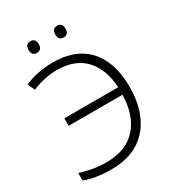

<svg xmlns="http://www.w3.org/2000/svg" viewBox="-214 -1023 1048 1155"><g transform="rotate(-30 310.5 -446.0)"><path d="M230 -672Q183 -672 139 -662Q95 -652 57 -635L34 -685Q75 -703 126 -713.5Q177 -724 231 -724Q341 -724 414 -680Q487 -636 523 -555.5Q559 -475 559 -366Q559 -252 520 -167.5Q481 -83 405.5 -36.5Q330 10 219 10Q158 10 114 2.5Q70 -5 32 -19V-71Q71 -59 115 -50.5Q159 -42 212 -42Q350 -42 422.5 -123.5Q495 -205 498 -346H124V-398H498Q491 -526 423 -599Q355 -672 230 -672ZM143 -862Q143 -902 178 -902Q214 -902 214 -862Q214 -821 178 -821Q143 -821 143 -862ZM329 -862Q329 -902 364 -902Q400 -902 400 -862Q400 -821 364 -821Q329 -821 329 -862Z"/></g></svg>

Font: RS Noto Sans Light
Style: Regular
Weight: 300
Designer: Monotype Design Team
Foundry: Monotype Imaging Inc.
Version: Version 3.10